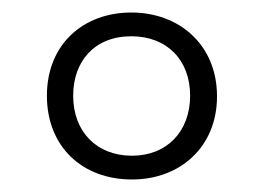

<svg xmlns="http://www.w3.org/2000/svg" viewBox="-20 -743 421 307"><path d="M191 -456C268 -456 327 -508 327 -589C327 -671 267 -723 190 -723C113 -723 55 -672 55 -590C55 -508 112 -456 191 -456ZM191 -494C135 -494 97 -532 97 -590C97 -645 131 -685 190 -685C247 -685 284 -647 284 -590C284 -533 247 -494 191 -494Z"/></svg>

Font: Noto Sans Malayalam Condensed Light
Style: Regular
Weight: 300
Width: 3
Designer: Jelle Bosma - Monotype Design Team
Foundry: Monotype Imaging Inc.
Version: Version 2.104